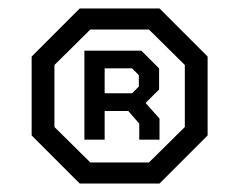

<svg xmlns="http://www.w3.org/2000/svg" viewBox="-20 -720 567 455"><path d="M55 -399V-586L169 -700H358L472 -586V-399L358 -285H169ZM333 -335 418 -419V-566L333 -650H194L109 -566V-419L194 -335ZM180 -600H315L357 -558V-508L325 -476L358 -439V-389H310V-427L284 -457H228V-389H180ZM293 -499 309 -515V-542L293 -558H228V-499Z"/></svg>

Font: Chakra Petch
Style: Regular
Weight: 400
Designer: Katatrad Aksorn Co.,Ltd.
Foundry: Cadson Demak Co.,Ltd.
Version: Version 1.000; ttfautohint (v1.6)